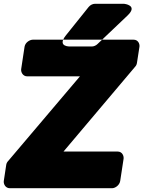

<svg xmlns="http://www.w3.org/2000/svg" viewBox="-22 -958 758 1016"><path d="M314 -156 694 -606C699 -611 702 -619 703 -627L716 -711C718 -727 708 -748 685 -748H152C136 -748 112 -734 108 -711L90 -592C88 -576 99 -554 122 -554H401L22 -107C17 -102 12 -94 11 -86L-2 0C-4 16 7 38 30 38H571C587 38 610 23 614 0L632 -118C634 -134 624 -156 601 -156ZM481 -938H634C634 -938 711 -931 653 -876L494 -725C486 -717 474 -712 464 -712H349C349 -712 278 -709 326 -770L447 -921C456 -932 469 -938 481 -938Z"/></svg>

Font: Asimov Print
Style: EIt
Weight: 500
Designer: Google
Version: Version 2.000980; 2014